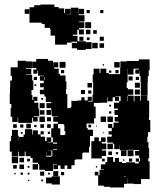

<svg xmlns="http://www.w3.org/2000/svg" viewBox="-20 -797 703 847"><path d="M164 -697H110V-765H131V-774H158V-777H220V-766H239V-760H263V-739H267V-758H291V-734H272V-733H291V-734H292V-763H326V-734H327V-730H353V-702H329V-699H352V-673H329V-667H350V-645H328V-666H321V-644H301V-639H322V-615H358V-611H384V-581H358V-577H320V-584H297V-608H320V-613H296V-609H275V-600H223V-640H203V-668H201V-674H177V-691H164ZM327 -758H351V-734H327ZM89 -756H109V-736H89ZM362 -753H376V-739H362ZM422 -753H436V-739H422ZM356 -699H382V-673H356ZM359 -666H379V-646H359ZM391 -664H407V-648H391ZM348 -635V-617H330V-635ZM420 -635H438V-617H420ZM375 -632V-620H363V-632ZM387 -608H411V-584H387ZM419 -606H439V-586H419ZM633 -214V-194H630V-170H635V-143H638V-99H634V-85H640V-7H602V15H570V13H542V-10H541V14H527V30H465V27H438V22H413V-23H398V-39H414V-24H419V-48H439V-50H425V-72H445V-82H453V-104H479V-83H487V-100H505V-83H518V-78H536V-81H576V-76H592V-84H579V-98H593V-85H598V-99H594V-111H576V-131H594V-135H570V-136H543V-134H509V-156H508V-139H484V-163H478V-168H453V-194H473V-204H459V-218H473V-232H457V-250H475V-234H481V-256H503V-261H486V-281H500V-290H485V-312H500V-318H483V-344H506V-351H512V-372H489V-370H505V-352H487V-368H477V-350H455V-368H453V-344H424V-343H394V-327H402V-275H395V-252H362V-232H367V-225H390V-197H377V-150H373V-124H346V-121H343V-94H315V-92H309V-68H295V-52H277V-67H265V-52H247V-67H236V-51H216V-71H232V-73H214V-43H178V-48H153V-73H148V-79H124V-100H115V-108H93V-128H89V-108H63V-128H60V-107H32V-128H23V-174H29V-198H33V-224H59V-198H63V-174H64V-193H84V-203H90V-227H122V-204H125V-222H147V-204H159V-194H179V-175H186V-191H206V-171H190V-169H213V-191H206V-231H216V-251H235V-260H215V-282H235V-284H209V-311H207V-290H185V-312H206V-320H185V-342H206V-347H182V-371H176V-381H156V-401H173V-412H157V-430H173V-441H156V-461H173V-463H148V-485H145V-472H127V-490H140V-497H122V-525H140V-537H192V-529H214V-504H215V-522H237V-500H219V-494H239V-470H245V-464H269V-438H273V-404H271V-382H277V-320H292V-325H295V-352H323V-354H339V-368H353V-354H367V-370H385V-352H369V-349H388V-379H391V-434H389V-468H393V-494H419V-475H423V-494H449V-475H460V-470H510V-497H511V-526H539V-528H592V-535H640V-487H636V-461H632V-435H631V-376H601V-435H600V-461H596V-487H595V-472H577V-490H592V-494H569V-468H543V-494H542V-468H543V-434H539V-409H544V-403H568V-379H544V-375H570V-349H573V-374H599V-353H602V-375H630V-353H638V-279H637V-268H643V-214ZM27 -320H30V-338H23V-384H24V-413H25V-442H33V-462H27V-500H58V-529H94V-526H121V-496H94V-493H118V-469H94V-467H122V-442H127V-400H119V-378H123V-356H127V-370H145V-352H131V-344H149V-318H153V-284H129V-281H146V-261H126V-278H122V-255H60V-279H58V-259H34V-282H27ZM243 -524H269V-498H243ZM484 -523H508V-499H484ZM439 -514V-508H433V-514ZM263 -488V-474H249V-488ZM503 -488V-474H489V-488ZM461 -486H471V-476H461ZM565 -460V-442H547V-460ZM129 -458H143V-444H129ZM176 -444H178V-458H176ZM579 -444V-458H593V-444ZM575 -432H597V-410H575ZM366 -431H386V-411H366ZM140 -425V-417H132V-425ZM597 -380H575V-402H597ZM355 -400V-382H337V-400ZM383 -398V-384H369V-398ZM542 -373H540V-351H542ZM162 -357V-365H170V-357ZM177 -320H155V-342H177ZM462 -327V-335H470V-327ZM176 -311V-291H156V-311ZM471 -296H461V-306H471ZM178 -259H154V-283H178ZM424 -283H448V-259H424ZM478 -259H454V-283H478ZM187 -280H205V-262H187ZM116 -251V-231H96V-251ZM261 -250H236V-231H246V-201H264V-203H268V-219H264V-246H261ZM54 -249V-233H38V-249ZM174 -249V-233H158V-249ZM188 -249H204V-233H188ZM69 -248H83V-234H69ZM382 -247V-235H370V-247ZM141 -246V-236H131V-246ZM404 -239V-243H408V-239ZM159 -218H173V-204H159ZM201 -216V-206H191V-216ZM80 -215V-207H72V-215ZM438 -213V-209H434V-213ZM383 -174H396V-191H416V-174H426V-191H446V-171H429V-164H449V-138H429V-133H448V-109H429V-98H383ZM214 -163H232V-168H214ZM478 -139H454V-163H478ZM231 -136V-139H214V-136ZM569 -134V-108H543V-134ZM211 -109V-133H190V-132H207V-110H185V-127H184V-106H208V-109ZM514 -133H538V-109H514ZM458 -113V-129H474V-113ZM491 -116V-126H501V-116ZM60 -77H32V-105H60ZM86 -81H66V-101H86ZM549 -84V-98H563V-84ZM112 -85H100V-97H112ZM442 -97V-85H430V-97ZM529 -94V-88H523V-94ZM148 -49H124V-73H148ZM86 -51H66V-71H86ZM54 -53H38V-69H54ZM110 -57H102V-65H110ZM409 -64V-58H403V-64ZM215 -20V-42H237V-20ZM175 -22H157V-40H175ZM263 -24H249V-38H263ZM81 -26H71V-36H81ZM110 -27H102V-35H110ZM192 -27V-35H200V-27ZM49 -28H43V-34H49ZM183 -14H208V-19H244V17H208V12H183ZM535 -18H527V-16H535ZM170 3H162V-5H170ZM109 2H103V-4H109Z"/></svg>

Font: Rubik-Storm
Style: Regular
Weight: 400
Designer: NaN (generative design), Hubert & Fischer (Rubik source font outlines)
Foundry: NaN, Hubert & Fischer
Version: Version 1.000